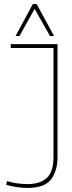

<svg xmlns="http://www.w3.org/2000/svg" viewBox="-20 -918 356 948"><path d="M10 -6 15 -24Q39 -16 66 -12.5Q93 -9 115 -9Q178 -9 211 -39.5Q244 -70 244 -141V-681H33V-700H264V-143Q264 -73 231.5 -31.5Q199 10 115 10Q92 10 63.5 6Q35 2 10 -6ZM57 -740 142 -898H161L247 -740H227L151 -874L76 -740Z"/></svg>

Font: Georama SemiCondensed Thin
Style: Regular
Weight: 100
Width: 4
Designer: Jean-Baptiste Levee
Foundry: Production Type
Version: Version 1.000